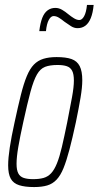

<svg xmlns="http://www.w3.org/2000/svg" viewBox="-20 -749 399 777"><path d="M118 8Q81 8 57.5 0.5Q34 -7 23.5 -26Q13 -45 13 -80Q13 -109 19.5 -152Q26 -195 39 -254Q53 -319 64.5 -365Q76 -411 88.5 -441Q101 -471 117 -487.5Q133 -504 155.5 -511Q178 -518 209 -518Q247 -518 269.5 -510Q292 -502 302.5 -481.5Q313 -461 313 -424Q313 -396 306 -354Q299 -312 287 -254Q273 -189 261 -143.5Q249 -98 237 -68.5Q225 -39 209 -22Q193 -5 171 1.5Q149 8 118 8ZM114 -24Q139 -24 156.5 -29Q174 -34 187 -48Q200 -62 210.5 -88Q221 -114 230.5 -154.5Q240 -195 252 -254Q264 -315 271.5 -356Q279 -397 279 -423Q279 -449 272 -462.5Q265 -476 250.5 -481Q236 -486 213 -486Q182 -486 162.5 -478.5Q143 -471 129.5 -447.5Q116 -424 103.5 -378Q91 -332 74 -254Q61 -195 54 -154Q47 -113 47 -86Q47 -61 54 -47.5Q61 -34 76 -29Q91 -24 114 -24ZM139 -623Q143 -656 151 -676.5Q159 -697 172.5 -707Q186 -717 204 -717Q218 -717 231 -709.5Q244 -702 257 -691Q268 -682 279.5 -675Q291 -668 301 -668Q312 -668 320.5 -683.5Q329 -699 332 -729H359Q356 -697 347.5 -676Q339 -655 325.5 -645Q312 -635 294 -635Q280 -635 267.5 -643Q255 -651 241 -661Q230 -670 219 -677Q208 -684 197 -684Q186 -684 177.5 -668.5Q169 -653 166 -623Z"/></svg>

Font: Saira UltraCondensed Thin
Style: Italic
Weight: 250
Width: 1
Italic angle: -12°
Designer: Hector Gatti with collaboration of the Omnibus-Type team
Foundry: Omnibus-Type
Version: Version 1.101